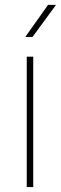

<svg xmlns="http://www.w3.org/2000/svg" viewBox="-20 -758 247 778"><path d="M114.7 -528.3V0H88.4V-528.3ZM82.5 -608.4 174.8 -738.3H207L111.8 -608.4Z"/></svg>

Font: Vazirmatn RD Thin
Style: Regular
Weight: 100
Designer: Saber Rastikerdar
Foundry: Saber Rastikerdar
Version: Version 32.102